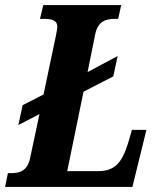

<svg xmlns="http://www.w3.org/2000/svg" viewBox="-40 -734 606 754"><path d="M535 -224H478L463 -172C439 -94 410 -62 345 -62H224L288 -374L405 -434L422 -514L304 -451L334 -600C345 -652 377 -660 413 -660H424L436 -714H130L117 -660H128C162 -660 185 -656 185 -628C185 -620 182 -608 179 -591L131 -363L49 -321L32 -243L115 -286L78 -112C67 -61 35 -54 2 -54H-9L-20 0H480Z"/></svg>

Font: Noto Serif Condensed Extra
Style: Italic
Weight: 800
Width: 3
Italic angle: -12°
Designer: Monotype Design Team
Foundry: Monotype Imaging Inc.
Version: Version 1.901